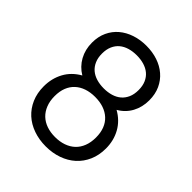

<svg xmlns="http://www.w3.org/2000/svg" viewBox="-206 -866 1011 1011"><g transform="rotate(45 300.0 -360.0)"><path d="M299.5 15Q250 15 207.5 0Q165 -15 134.2 -43Q103.5 -71 86 -111.2Q68.5 -151.5 68.5 -201.5Q68.5 -260.5 94.5 -308.5Q120.5 -356.5 172 -385.5Q131 -410 108.2 -451.2Q85.5 -492.5 85.5 -544Q85.5 -589 102 -624.5Q118.5 -660 147.5 -684.5Q176.5 -709 215.5 -722Q254.5 -735 300 -735Q345.5 -735 384.5 -722Q423.5 -709 452.2 -684.2Q481 -659.5 497.5 -623.8Q514 -588 514 -542Q514 -491.5 492 -450.5Q470 -409.5 427.5 -385Q479 -356 505.5 -308.2Q532 -260.5 532 -201.5Q532 -151.5 514.5 -111.5Q497 -71.5 465.8 -43.2Q434.5 -15 392 0Q349.5 15 299.5 15ZM300 -417Q329.5 -417 354.5 -424.5Q379.5 -432 397.5 -447.2Q415.5 -462.5 425.8 -485.8Q436 -509 436 -540.5Q436 -572 425.8 -595.2Q415.5 -618.5 397.5 -633.5Q379.5 -648.5 354.5 -656Q329.5 -663.5 300 -663.5Q270 -663.5 245 -656Q220 -648.5 202 -633.5Q184 -618.5 173.8 -595.2Q163.5 -572 163.5 -540.5Q163.5 -509 173.8 -485.8Q184 -462.5 202 -447.2Q220 -432 245 -424.5Q270 -417 300 -417ZM299.5 -54.5Q334.5 -54.5 363 -64.5Q391.5 -74.5 411.8 -93.5Q432 -112.5 443 -140.8Q454 -169 454 -205.5Q454 -241.5 443.2 -269Q432.5 -296.5 412.2 -315.2Q392 -334 363.5 -343.8Q335 -353.5 299.5 -353.5Q264.5 -353.5 236 -343.8Q207.5 -334 187.2 -315.2Q167 -296.5 156.2 -269Q145.5 -241.5 145.5 -205.5Q145.5 -169 156.8 -140.8Q168 -112.5 188.2 -93.2Q208.5 -74 236.8 -64.2Q265 -54.5 299.5 -54.5Z"/></g></svg>

Font: Cns Manrope
Style: Regular
Weight: 400
Designer: Mikhail Sharanda
Foundry: Mikhail Sharanda
Version: Version 4.504